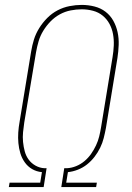

<svg xmlns="http://www.w3.org/2000/svg" viewBox="-20 -763 540 783"><path d="M16 0 19 -18H144L151 -61Q129 -63 111 -73.5Q93 -84 81 -101Q69 -118 63 -138Q57 -158 55 -179.5Q53 -201 54.5 -223Q56 -245 60 -267L107 -553Q111 -578 118.5 -602Q126 -626 140 -648.5Q154 -671 173 -690Q192 -709 215 -721Q238 -733 263.5 -738Q289 -743 313 -743Q340 -743 365.5 -736.5Q391 -730 410.5 -715Q430 -700 442 -678.5Q454 -657 459.5 -632Q465 -607 464 -580Q463 -553 459 -527L412 -241Q408 -220 403 -200Q398 -180 388.5 -160.5Q379 -141 365.5 -123.5Q352 -106 335 -92.5Q318 -79 297.5 -71Q277 -63 257 -61L250 -18H375L372 0H230L242 -77H253Q272 -78 290.5 -85.5Q309 -93 324.5 -106Q340 -119 351.5 -135.5Q363 -152 371.5 -170Q380 -188 384.5 -206.5Q389 -225 392 -243L439 -530Q443 -554 444 -577.5Q445 -601 441 -623.5Q437 -646 426.5 -665.5Q416 -685 399 -699Q382 -713 359.5 -719Q337 -725 313 -725Q291 -725 268 -720.5Q245 -716 224 -704.5Q203 -693 186 -675.5Q169 -658 156.5 -637.5Q144 -617 137.5 -595Q131 -573 127 -550L79 -264Q76 -244 74 -224Q72 -204 74 -184Q76 -164 81 -145.5Q86 -127 97 -112Q108 -97 125 -87.5Q142 -78 161 -77H170L158 0Z"/></svg>

Font: Iosevka Term Curly Thin
Style: Italic
Weight: 100
Italic angle: -9°
Designer: Belleve Invis
Foundry: Belleve Invis
Version: Version 32.3.0